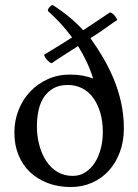

<svg xmlns="http://www.w3.org/2000/svg" viewBox="-20 -743 558 775"><path d="M175 -697Q172 -700 173.5 -704Q175 -708 178 -712Q181 -716 185 -719Q189 -722 192 -723Q261 -680 316 -621L424 -693Q433 -691 441.5 -681.5Q450 -672 453 -662Q449 -660 437 -651.5Q425 -643 409.5 -632Q394 -621 377 -609.5Q360 -598 345 -589Q373 -550 397.5 -508Q422 -466 440.5 -420.5Q459 -375 469.5 -326Q480 -277 480 -224Q480 -173 464 -129.5Q448 -86 419.5 -54.5Q391 -23 351.5 -5.5Q312 12 266 12Q215 12 173 -4Q131 -20 101 -48.5Q71 -77 54.5 -117.5Q38 -158 38 -208Q38 -256 55 -299Q72 -342 102 -373.5Q132 -405 173 -423.5Q214 -442 262 -442Q315 -442 356 -426Q345 -461 329.5 -494Q314 -527 295 -557Q281 -548 264.5 -537.5Q248 -527 232.5 -517Q217 -507 205 -499Q193 -491 189 -488Q183 -488 172 -499Q161 -510 158 -522Q163 -525 176 -533Q189 -541 205.5 -551Q222 -561 239.5 -572Q257 -583 271 -592Q247 -624 222.5 -650.5Q198 -677 175 -697ZM274 -33Q302 -33 324.5 -47.5Q347 -62 362.5 -86Q378 -110 386.5 -142Q395 -174 395 -210Q395 -254 384.5 -289Q374 -324 355.5 -349Q337 -374 311 -387Q285 -400 254 -400Q219 -400 195.5 -386.5Q172 -373 157 -350.5Q142 -328 135.5 -297Q129 -266 129 -232Q129 -194 138.5 -158Q148 -122 166 -94Q184 -66 211 -49.5Q238 -33 274 -33Z"/></svg>

Font: Lusitana
Style: Regular
Weight: 400
Designer: Ana Paula Megda
Foundry: Ana Paula Megda
Version: Version 1.000; ttfautohint (v1.1) -l 8 -r 50 -G 200 -x 14 -D